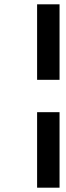

<svg xmlns="http://www.w3.org/2000/svg" viewBox="-20 -695 305 890"><path d="M152 175V-175H256V175ZM152 -325V-675H256V-325Z"/></svg>

Font: Heuristica
Style: Bold Italic
Weight: 700
Italic angle: -13°
Version: Version 1.0.2